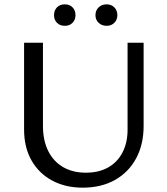

<svg xmlns="http://www.w3.org/2000/svg" viewBox="-20 -855 771 885"><path d="M361 10Q281 10 220 -23Q159 -56 125 -116Q91 -176 91 -258V-658H178V-275Q178 -208 202 -159.5Q226 -111 270.5 -85Q315 -59 376 -59Q436 -59 479 -83.5Q522 -108 545 -153Q568 -198 568 -256V-658H642V-275Q642 -189 607.5 -125Q573 -61 510 -25.5Q447 10 361 10ZM279 -736Q256 -736 242.5 -750Q229 -764 229 -785Q229 -807 242.5 -821Q256 -835 279 -835Q301 -835 314.5 -821Q328 -807 328 -785Q328 -764 314.5 -750Q301 -736 279 -736ZM472 -736Q449 -736 434.5 -750Q420 -764 420 -785Q420 -807 434.5 -821Q449 -835 472 -835Q493 -835 507 -821Q521 -807 521 -785Q521 -764 507 -750Q493 -736 472 -736Z"/></svg>

Font: Ysabeau Office Medium
Style: Regular
Weight: 500
Designer: Christian Thalmann (Catharsis Fonts)
Version: Version 2.001;gftools[0.9.30]; featfreeze: tnum,lnum,ss02